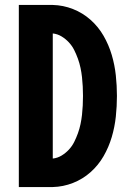

<svg xmlns="http://www.w3.org/2000/svg" viewBox="-20 -755 540 775"><path d="M56 0V-735H193Q235 -734 274.5 -718.5Q314 -703 345.5 -675Q377 -647 398 -610.5Q419 -574 431 -533.5Q443 -493 447.5 -451Q452 -409 452 -368Q452 -326 447.5 -284Q443 -242 431 -201.5Q419 -161 398 -124.5Q377 -88 345.5 -60Q314 -32 274.5 -16.5Q235 -1 193 0ZM193 -115Q212 -117 228.5 -127Q245 -137 258 -151Q271 -165 279.5 -182Q288 -199 294.5 -217Q301 -235 305 -254Q309 -273 311 -291.5Q313 -310 314 -329Q315 -348 315 -368Q315 -387 314 -406Q313 -425 311 -443.5Q309 -462 305 -481Q301 -500 294.5 -518Q288 -536 279.5 -553Q271 -570 258 -584Q245 -598 228.5 -608Q212 -618 193 -620Z"/></svg>

Font: iosevka_custom_sans_ss08 Heavy
Style: Regular
Weight: 900
Designer: Belleve Invis
Foundry: Belleve Invis
Version: Version 10.3.0; ttfautohint (v1.8.3)